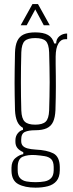

<svg xmlns="http://www.w3.org/2000/svg" viewBox="-20 -762 352 928"><path d="M151.5 145Q100.5 145 68.5 128Q36.5 111 35.5 64Q35.5 60 35.5 56.2Q35.5 52.5 35.5 48.5Q36 17.5 54.5 2Q73 -13.5 92.5 -17V-26.5Q73.5 -35 64.2 -46.5Q55 -58 54.5 -75Q54.5 -78 54.5 -80.2Q54.5 -82.5 54.5 -85Q55 -105 66.5 -118.5Q78 -132 91 -134V-144Q72 -154.5 63 -175.5Q54 -196.5 52.5 -229.5Q51.5 -269.5 51 -300.8Q50.5 -332 50.5 -361.8Q50.5 -391.5 51 -426Q51.5 -460.5 52.5 -507Q53.5 -542.5 63.5 -564Q73.5 -585.5 94.5 -595.5Q115.5 -605.5 150 -605.5Q190 -605.5 212 -593Q234 -580.5 242 -552H251.5Q251.5 -574 267.2 -587Q283 -600 304.5 -600V-572.5H294.5Q274.5 -572.5 262 -551.2Q249.5 -530 249 -489V-453.5Q249.5 -421 249.8 -394Q250 -367 250 -342.2Q250 -317.5 249.5 -290.2Q249 -263 248 -229.5Q246.5 -195 236.8 -173.5Q227 -152 205.8 -142.2Q184.5 -132.5 150 -132.5Q118 -132.5 100.2 -124.2Q82.5 -116 82.5 -87.5V-80Q82.5 -66 90 -57.5Q97.5 -49 113 -44.8Q128.5 -40.5 152.5 -39Q206.5 -36.5 237.2 -21Q268 -5.5 269 44.5Q269 48.5 269 52.5Q269 56.5 269 61.5Q268.5 94.5 253.2 112.8Q238 131 211.5 138Q185 145 151.5 145ZM152 118.5Q176 118.5 195.8 114.8Q215.5 111 227.2 98.8Q239 86.5 239.5 61.5Q239.5 57 239.5 52.8Q239.5 48.5 239.5 44.5Q239 18.5 227.5 7.2Q216 -4 196.2 -7.2Q176.5 -10.5 152 -12.5Q115 -15 90.5 -4.8Q66 5.5 65.5 45Q65.5 49 65.5 53Q65.5 57 65.5 61.5Q65.5 87 77.2 99.2Q89 111.5 108.2 115Q127.5 118.5 152 118.5ZM150 -159.5Q185.5 -159.5 200.8 -174Q216 -188.5 217.5 -228Q218.5 -260.5 219.2 -295Q220 -329.5 220 -365.2Q220 -401 219.2 -437.2Q218.5 -473.5 217.5 -509Q216 -549.5 201.2 -563.8Q186.5 -578 150 -578Q114.5 -578 99.5 -563.8Q84.5 -549.5 83 -509Q82 -473.5 81.5 -437.2Q81 -401 81 -365.2Q81 -329.5 81.5 -295Q82 -260.5 83 -228Q84.5 -188.5 99.8 -174Q115 -159.5 150 -159.5ZM80 -640 137 -742.5H163.5L220.5 -640H191.5L150.5 -716.5L109 -640Z"/></svg>

Font: Big Shoulders Display Thin ExtraLight
Style: Regular
Weight: 250
Version: Version 2.002